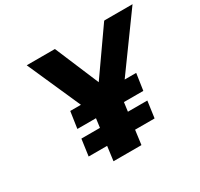

<svg xmlns="http://www.w3.org/2000/svg" viewBox="-168 -1034 1295 1243"><g transform="rotate(-30 479.5 -412.5)"><path d="M749 -822 745 -819 517 -494 380 -819 378 -822H168L344 -425H265L264 -424L246 -302L247 -301H385L376 -234H238L237 -233L220 -111V-110H358L344 -4V-3H551L553 -4L567 -110H711L713 -111L730 -233L729 -234H585L594 -301H738L739 -302L757 -424L756 -425H671L959 -822Z"/></g></svg>

Font: Hussar Woodtype
Style: SeBdObl
Weight: 900
Foundry: Cannot Into Space Fonts
Version: Version 1.07